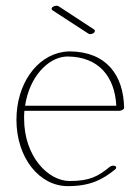

<svg xmlns="http://www.w3.org/2000/svg" viewBox="-20 -632 476 661"><path d="M306.6 -525.4C306.6 -527.3 306.2 -528.8 304.2 -530.3L181.2 -610.8C179.2 -611.8 176.8 -612.3 174.3 -612.3C167.5 -612.3 157.7 -607.9 157.7 -601.6C157.7 -599.6 158.7 -598.1 160.6 -596.7L283.7 -516.6C285.6 -515.1 288.1 -514.6 291 -514.6C297.9 -514.6 306.6 -519 306.6 -525.4ZM66.4 -268.1C81.5 -369.1 145.5 -431.6 203.6 -437C206.5 -437.5 210 -437.5 212.9 -437.5C318.8 -436.5 375 -369.6 380.4 -268.1ZM64 -250.5H390.6C397.9 -250.5 405.8 -254.9 407.2 -259.8V-261.7C405.3 -371.1 348.1 -454.1 219.7 -455.1C212.4 -455.1 204.6 -454.1 197.3 -453.1C105 -438.5 36.6 -341.8 36.6 -219.7C36.6 -88.4 115.7 8.8 213.4 8.8C292.5 8.8 334 -14.6 376.5 -48.8C381.3 -52.7 381.3 -58.1 376.5 -60.5C371.6 -63 362.8 -61.5 357.9 -57.6C318.4 -25.4 289.6 -8.8 220.2 -8.8C145 -8.8 63 -94.2 63 -223.6C63 -232.9 63 -241.7 64 -250.5Z"/></svg>

Font: WireWyrm
Style: Light
Weight: 200
Version: Version 001.000